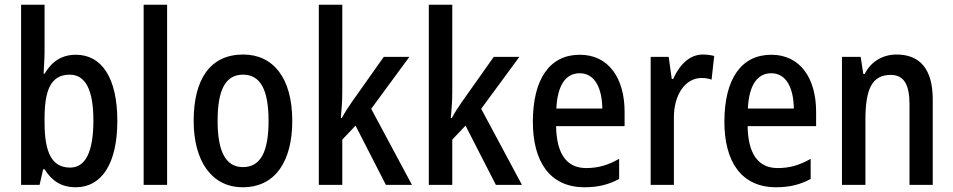

<svg xmlns="http://www.w3.org/2000/svg" viewBox="-20 -780 4022 810"><path d="M168 -559V-760H69V0H147L162 -66H168C199 -16 240 10 300 10C409 10 475 -90 475 -270C475 -452 409 -549 300 -549C240 -549 198 -520 168 -469H164C165 -498 168 -531 168 -559ZM274 -465C341 -465 374 -400 374 -272C374 -138 340 -73 276 -73C199 -73 168 -136 168 -263V-280C168 -393 191 -465 274 -465Z M685 0V-760H586V0Z M1213 -270C1213 -452 1132 -550 1006 -550C867 -550 797 -446 797 -270C797 -102 872 10 1004 10C1144 10 1213 -103 1213 -270ZM898 -270C898 -399 930 -465 1005 -465C1080 -465 1113 -399 1113 -270C1113 -141 1080 -75 1005 -75C931 -75 898 -143 898 -270Z M1424 -391V-760H1325V0H1424V-191L1480 -250L1608 0H1718L1546 -321L1707 -540H1599L1466 -352C1451 -331 1435 -306 1422 -282H1418C1421 -318 1424 -354 1424 -391Z M1888 -391V-760H1789V0H1888V-191L1944 -250L2072 0H2182L2010 -321L2171 -540H2063L1930 -352C1915 -331 1899 -306 1886 -282H1882C1885 -318 1888 -354 1888 -391Z M2426 -549C2300 -549 2228 -448 2228 -266C2228 -99 2299 10 2446 10C2502 10 2548 -1 2592 -25V-110C2545 -83 2503 -71 2453 -71C2371 -71 2328 -130 2326 -248H2615V-308C2615 -450 2548 -549 2426 -549ZM2426 -471C2490 -471 2520 -407 2521 -322H2327C2332 -423 2368 -471 2426 -471Z M2945 -550C2888 -550 2846 -505 2820 -447H2814L2801 -540H2725V0H2823V-281C2822 -382 2872 -451 2940 -451C2953 -451 2970 -449 2982 -444L2993 -544C2977 -548 2960 -550 2945 -550Z M3234 -549C3108 -549 3036 -448 3036 -266C3036 -99 3107 10 3254 10C3310 10 3356 -1 3400 -25V-110C3353 -83 3311 -71 3261 -71C3179 -71 3136 -130 3134 -248H3423V-308C3423 -450 3356 -549 3234 -549ZM3234 -471C3298 -471 3328 -407 3329 -322H3135C3140 -423 3176 -471 3234 -471Z M3762 -550C3706 -550 3655 -522 3628 -468H3622L3611 -540H3532V0H3631V-274C3631 -405 3659 -464 3738 -464C3794 -464 3817 -422 3817 -340V0H3915V-360C3915 -489 3861 -550 3762 -550Z"/></svg>

Font: Noto Sans Gurmukhi UI Condensed Medium
Style: Regular
Weight: 500
Width: 3
Designer: Jelle Bosma - Monotype Design Team
Foundry: Monotype Imaging Inc.
Version: Version 2.004